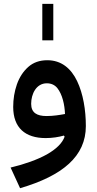

<svg xmlns="http://www.w3.org/2000/svg" viewBox="-20 -722 509 1008"><path d="M202.1 -510.3H259.8V-701.7H202.1ZM319.3 -4.4C307.1 29.3 275.9 60.5 225.6 88.9C174.8 116.7 111.3 139.6 35.6 157.7L85.4 266.1C309.6 200.2 430.7 98.1 430.7 -60.1C430.7 -144.5 416.5 -230 384.8 -296.4C353 -362.8 302.2 -405.8 228.5 -405.8C188 -405.8 154.8 -394 128.4 -370.6C101.6 -346.7 82 -316.4 68.8 -279.3C55.7 -241.7 49.3 -202.1 49.3 -160.6C49.3 -51.3 112.3 2.9 219.7 2.9C254.4 2.9 288.1 -2.4 315.4 -10.3ZM321.3 -123.5C292.5 -118.2 259.8 -112.8 224.1 -112.8C174.8 -112.8 143.6 -129.4 143.6 -176.8C143.6 -229.5 170.9 -284.7 225.6 -284.7C248.5 -284.7 267.1 -276.4 280.8 -259.8C307.6 -226.1 319.3 -172.4 321.3 -123.5Z"/></svg>

Font: Estedad SemiBold
Style: Regular
Weight: 600
Designer: Amin Abedi
Version: Version 7.3